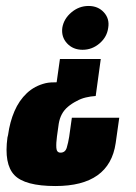

<svg xmlns="http://www.w3.org/2000/svg" viewBox="-20 -519 455 644"><path d="M318 -321 301 -197Q284 -196 267.5 -192Q251 -188 237 -180Q221 -172 208 -161Q195 -150 187.5 -136Q180 -122 177 -104L171 -61Q168 -39 169 -23Q170 -7 183 -7Q199 -7 204 -24Q209 -41 212 -60L221 -124H380L368 -39Q347 105 166 105Q63 105 28 68Q-7 31 5 -58L7 -66Q13 -110 28.5 -146Q44 -182 70 -206.5Q96 -231 133 -240Q142 -242 151 -242.5Q160 -243 170 -243L181 -321ZM277 -499Q309 -499 328.5 -477.5Q348 -456 343 -426Q339 -395 314 -373.5Q289 -352 257 -352Q225 -352 205 -373.5Q185 -395 189 -426Q194 -456 219.5 -477.5Q245 -499 277 -499Z"/></svg>

Font: Alumni Sans Thin Black
Style: Italic
Weight: 900
Italic angle: -8°
Version: Version 1.016